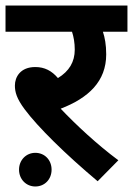

<svg xmlns="http://www.w3.org/2000/svg" viewBox="-20 -642 482 696"><path d="M409 -61C331 -119 255 -190 200 -248C301 -287 365 -347 365 -445C365 -480 360 -506 353 -527H442V-622H0V-527H241C247 -509 251 -487 251 -462C251 -418 231 -384 190 -359C168 -385 142 -399 108 -399C54 -399 34 -363 34 -332C34 -309 40 -285 70 -245C117 -182 216 -84 334 15ZM49 -27C49 8 75 34 108 34C142 34 167 8 167 -27C167 -62 142 -88 108 -88C75 -88 49 -62 49 -27Z"/></svg>

Font: Noto Sans SemiBold
Style: Italic
Weight: 600
Italic angle: -12°
Designer: Monotype Design Team
Foundry: Monotype Imaging Inc.
Version: Version 2.013